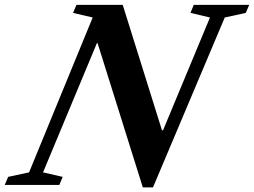

<svg xmlns="http://www.w3.org/2000/svg" viewBox="-81 -782 1074 812"><path d="M523 10.5 331.5 -600H329L101 -53L184 -34L170 0H-61L-46.5 -34L42 -53L311 -708L228 -727.5L242.5 -761.5H438L604 -231H608.5L807 -708L724.5 -727.5L738.5 -761.5H973L958.5 -727.5L869.5 -708L566 10.5Z"/></svg>

Font: Libre Caslon Text Bold
Style: Italic
Weight: 700
Italic angle: -22.583°
Designer: Pablo Impallari, Rodrigo Fuenzalida, Katja Schimmel
Foundry: Pablo Impallari, Rodrigo Fuenzalida
Version: Version 2.000